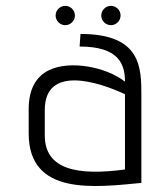

<svg xmlns="http://www.w3.org/2000/svg" viewBox="-20 -625 536 656"><path d="M463 -298C463 -394 463 -509 255 -509L252 -466C386 -466 407 -406 407 -346C342 -397 218 -420 147 -385C106 -365 78 -324 78 -252V-169C78 45 304 15 463 0ZM407 -46C246 -24 133 -45 133 -162V-249C133 -405 318 -345 407 -303ZM203 -539C221 -539 236 -554 236 -572C236 -590 221 -605 203 -605C185 -605 170 -590 170 -572C170 -554 185 -539 203 -539ZM359 -539C377 -539 392 -554 392 -572C392 -590 377 -605 359 -605C341 -605 326 -590 326 -572C326 -554 341 -539 359 -539Z"/></svg>

Font: Advent Pro
Style: Regular
Weight: 400
Designer: Andreas Kalpakidis
Foundry: Andreas Kalpakidis
Version: Version 2.002 2008